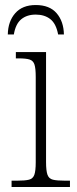

<svg xmlns="http://www.w3.org/2000/svg" viewBox="-20 -743 306 763"><path d="M26 0V-25H48Q80 -25 95.5 -29Q111 -33 116.5 -48.5Q122 -64 122 -98V-437Q122 -471 117 -486.5Q112 -502 97.5 -506.5Q83 -511 55 -511H43V-536H163V-99Q163 -65 168.5 -49Q174 -33 190 -29Q206 -25 238 -25H258V0ZM11 -606Q12 -658 40.5 -690.5Q69 -723 122 -723Q177 -723 205 -690.5Q233 -658 234 -606H211Q203 -649 180 -667Q157 -685 122 -685Q87 -685 64.5 -666.5Q42 -648 35 -606Z"/></svg>

Font: Noto Serif SemiCondensed ExtraLight
Style: Regular
Weight: 200
Width: 4
Designer: Monotype Design Team
Foundry: Monotype Imaging Inc.
Version: Version 2.014